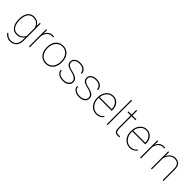

<svg xmlns="http://www.w3.org/2000/svg" viewBox="339 -2345 4154 4154"><g transform="rotate(45 2415.5 -268.5)"><path d="M59.1 -259.3V-269.5Q59.1 -394.5 111.6 -466.3Q164.1 -538.1 258.3 -538.1Q323.2 -538.1 367.7 -508.8Q412.1 -479.5 437 -432.1V-528.3H463.9V-7.3Q463.9 94.2 410.6 153.6Q357.4 212.9 264.2 212.9Q206.5 212.9 163.3 188Q120.1 163.1 91.3 124L109.9 106.4Q140.6 145 177.5 166Q214.4 187 263.2 187Q349.1 187 393.1 134.3Q437 81.5 437 -7.3V-84Q412.6 -43.5 367.4 -16.8Q322.3 9.8 257.3 9.8Q194.8 9.8 150.4 -23.9Q106 -57.6 82.5 -118.2Q59.1 -178.7 59.1 -259.3ZM85.9 -269.5V-259.3Q85.9 -189 104.7 -134.3Q123.5 -79.6 161.4 -48.1Q199.2 -16.6 256.8 -16.6Q331.1 -16.6 375 -50.5Q418.9 -84.5 437 -134.8V-374.5Q427.2 -405.8 407.2 -437.5Q387.2 -469.2 351.3 -490.5Q315.4 -511.7 257.8 -511.7Q199.7 -511.7 161.6 -480.5Q123.5 -449.2 104.7 -394.5Q85.9 -339.8 85.9 -269.5Z M868.2 -532.7 865.2 -509.3Q857.4 -510.3 848.9 -511.2Q840.3 -512.2 831.1 -512.2Q757.3 -512.2 714.4 -464.6Q671.4 -417 658.7 -345.7V0H632.3V-528.3H658.7V-418.5Q680.7 -473.6 723.4 -505.9Q766.1 -538.1 831.1 -538.1Q843.3 -538.1 852.5 -536.6Q861.8 -535.2 868.2 -532.7Z M917 -253.9V-274.4Q917 -352.1 946.3 -411.4Q975.6 -470.7 1027.6 -504.4Q1079.6 -538.1 1147.9 -538.1Q1217.3 -538.1 1269.3 -504.4Q1321.3 -470.7 1350.3 -411.4Q1379.4 -352.1 1379.4 -274.4V-253.9Q1379.4 -176.8 1350.3 -117.2Q1321.3 -57.6 1269.5 -23.9Q1217.8 9.8 1148.9 9.8Q1080.1 9.8 1027.8 -23.9Q975.6 -57.6 946.3 -117.2Q917 -176.8 917 -253.9ZM943.4 -274.4V-253.9Q943.4 -190.9 967.8 -136.7Q992.2 -82.5 1038.1 -49.6Q1084 -16.6 1148.9 -16.6Q1213.4 -16.6 1259 -49.6Q1304.7 -82.5 1328.9 -136.7Q1353 -190.9 1353 -253.9V-274.4Q1353 -336.4 1328.6 -390.4Q1304.2 -444.3 1258.5 -478Q1212.9 -511.7 1147.9 -511.7Q1083.5 -511.7 1037.8 -478Q992.2 -444.3 967.8 -390.4Q943.4 -336.4 943.4 -274.4Z M1833 -129.4Q1833 -153.3 1819.8 -178Q1806.6 -202.6 1772 -224.1Q1737.3 -245.6 1671.9 -259.8Q1583.5 -278.8 1538.3 -309.3Q1493.2 -339.8 1493.2 -404.8Q1493.2 -460 1540.3 -499Q1587.4 -538.1 1669.9 -538.1Q1758.8 -538.1 1808.8 -496.3Q1858.9 -454.6 1858.9 -387.2H1832Q1832 -436.5 1790.3 -474.1Q1748.5 -511.7 1669.9 -511.7Q1616.7 -511.7 1583.5 -495.6Q1550.3 -479.5 1534.9 -455.1Q1519.5 -430.7 1519.5 -405.8Q1519.5 -378.9 1531 -356.7Q1542.5 -334.5 1576.9 -316.4Q1611.3 -298.3 1679.7 -282.7Q1774.4 -261.2 1816.9 -226.3Q1859.4 -191.4 1859.4 -128.9Q1859.4 -67.9 1809.3 -29.1Q1759.3 9.8 1673.8 9.8Q1609.9 9.8 1565.7 -10Q1521.5 -29.8 1498.8 -62.7Q1476.1 -95.7 1476.1 -134.3H1502.4Q1505.9 -88.9 1532.5 -63.2Q1559.1 -37.6 1597.4 -27.1Q1635.7 -16.6 1673.8 -16.6Q1726.1 -16.6 1761.5 -33.2Q1796.9 -49.8 1814.9 -75.9Q1833 -102.1 1833 -129.4Z M2330.6 -129.4Q2330.6 -153.3 2317.4 -178Q2304.2 -202.6 2269.5 -224.1Q2234.9 -245.6 2169.4 -259.8Q2081.1 -278.8 2035.9 -309.3Q1990.7 -339.8 1990.7 -404.8Q1990.7 -460 2037.8 -499Q2085 -538.1 2167.5 -538.1Q2256.3 -538.1 2306.4 -496.3Q2356.4 -454.6 2356.4 -387.2H2329.6Q2329.6 -436.5 2287.8 -474.1Q2246.1 -511.7 2167.5 -511.7Q2114.3 -511.7 2081.1 -495.6Q2047.9 -479.5 2032.5 -455.1Q2017.1 -430.7 2017.1 -405.8Q2017.1 -378.9 2028.6 -356.7Q2040 -334.5 2074.5 -316.4Q2108.9 -298.3 2177.2 -282.7Q2272 -261.2 2314.5 -226.3Q2356.9 -191.4 2356.9 -128.9Q2356.9 -67.9 2306.9 -29.1Q2256.8 9.8 2171.4 9.8Q2107.4 9.8 2063.2 -10Q2019 -29.8 1996.3 -62.7Q1973.6 -95.7 1973.6 -134.3H2000Q2003.4 -88.9 2030 -63.2Q2056.6 -37.6 2095 -27.1Q2133.3 -16.6 2171.4 -16.6Q2223.6 -16.6 2259 -33.2Q2294.4 -49.8 2312.5 -75.9Q2330.6 -102.1 2330.6 -129.4Z M2692.4 9.8Q2628.4 9.8 2575.7 -23.9Q2522.9 -57.6 2491.9 -116.9Q2460.9 -176.3 2460.9 -252.9V-274.4Q2460.9 -351.6 2491 -411.1Q2521 -470.7 2571.3 -504.4Q2621.6 -538.1 2682.6 -538.1Q2741.2 -538.1 2786.6 -509.8Q2832 -481.4 2857.7 -430.7Q2883.3 -379.9 2883.3 -312.5V-281.7H2487.3Q2487.3 -278.3 2487.3 -274.4V-252.9Q2487.3 -187 2514.4 -133.3Q2541.5 -79.6 2587.9 -47.9Q2634.3 -16.1 2692.4 -16.1Q2737.8 -16.1 2777.1 -31.2Q2816.4 -46.4 2849.1 -88.9L2867.7 -75.7Q2841.3 -38.1 2798.6 -14.2Q2755.9 9.8 2692.4 9.8ZM2682.6 -511.7Q2629.4 -511.7 2587.9 -484.9Q2546.4 -458 2520.8 -411.9Q2495.1 -365.7 2489.3 -308.1H2856.9V-314.5Q2856.9 -367.7 2835.4 -412.4Q2814 -457 2774.9 -484.4Q2735.8 -511.7 2682.6 -511.7Z M3039.1 -750V0H3012.7V-750Z M3391.6 -528.3V-501.5H3271.5V-126.5Q3271.5 -80.1 3282.5 -56.4Q3293.5 -32.7 3311.8 -24.7Q3330.1 -16.6 3351.1 -16.6Q3366.2 -16.6 3377.9 -17.8Q3389.6 -19 3403.3 -21L3407.7 3.9Q3397 7.3 3379.9 8.5Q3362.8 9.8 3352.5 9.8Q3302.2 9.8 3273.4 -18.6Q3244.6 -46.9 3244.6 -126.5V-501.5H3147V-528.3H3244.6V-670.9H3271.5V-528.3Z M3718.8 9.8Q3654.8 9.8 3602.1 -23.9Q3549.3 -57.6 3518.3 -116.9Q3487.3 -176.3 3487.3 -252.9V-274.4Q3487.3 -351.6 3517.3 -411.1Q3547.4 -470.7 3597.7 -504.4Q3647.9 -538.1 3709 -538.1Q3767.6 -538.1 3813 -509.8Q3858.4 -481.4 3884 -430.7Q3909.7 -379.9 3909.7 -312.5V-281.7H3513.7Q3513.7 -278.3 3513.7 -274.4V-252.9Q3513.7 -187 3540.8 -133.3Q3567.9 -79.6 3614.3 -47.9Q3660.6 -16.1 3718.8 -16.1Q3764.2 -16.1 3803.5 -31.2Q3842.8 -46.4 3875.5 -88.9L3894 -75.7Q3867.7 -38.1 3825 -14.2Q3782.2 9.8 3718.8 9.8ZM3709 -511.7Q3655.8 -511.7 3614.3 -484.9Q3572.8 -458 3547.1 -411.9Q3521.5 -365.7 3515.6 -308.1H3883.3V-314.5Q3883.3 -367.7 3861.8 -412.4Q3840.3 -457 3801.3 -484.4Q3762.2 -511.7 3709 -511.7Z M4268.6 -532.7 4265.6 -509.3Q4257.8 -510.3 4249.3 -511.2Q4240.7 -512.2 4231.4 -512.2Q4157.7 -512.2 4114.7 -464.6Q4071.8 -417 4059.1 -345.7V0H4032.7V-528.3H4059.1V-418.5Q4081.1 -473.6 4123.8 -505.9Q4166.5 -538.1 4231.4 -538.1Q4243.7 -538.1 4252.9 -536.6Q4262.2 -535.2 4268.6 -532.7Z M4579.6 -512.2Q4536.6 -512.2 4504.2 -495.1Q4471.7 -478 4449.2 -451.2Q4426.8 -424.3 4413.1 -394.3Q4399.4 -364.3 4393.6 -338.4V0H4367.2V-528.3H4393.6V-405.8Q4417.5 -461.4 4466.1 -499.8Q4514.6 -538.1 4581.1 -538.1Q4661.1 -538.1 4705.1 -492.4Q4749 -446.8 4749 -341.8V0H4722.7V-341.8Q4722.7 -409.2 4704.3 -446Q4686 -482.9 4653.8 -497.6Q4621.6 -512.2 4579.6 -512.2Z"/></g></svg>

Font: Vazirmatn UI Thin
Style: Regular
Weight: 100
Designer: Saber Rastikerdar
Foundry: Saber Rastikerdar
Version: Version 33.003